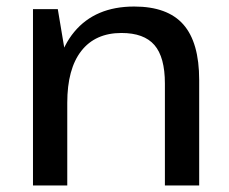

<svg xmlns="http://www.w3.org/2000/svg" viewBox="-20 -568 702 588"><path d="M485 -312Q485 -393 453 -430Q421 -467 352 -467Q272 -467 229 -412Q186 -357 186 -253L143 -180V-247Q143 -393 207.5 -470.5Q272 -548 391 -548Q493 -548 541.5 -493Q590 -438 590 -323V0H485ZM81 -540H157L186 -367V0H81Z"/></svg>

Font: Pathway Extreme 8pt Thin 12pt Medium
Style: Regular
Weight: 500
Version: Version 1.001;gftools[0.9.26]